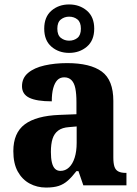

<svg xmlns="http://www.w3.org/2000/svg" viewBox="-20 -834 616 864"><path d="M187 10Q147 10 113.5 -8Q80 -26 60 -62Q40 -98 40 -154Q40 -236 91.5 -274.5Q143 -313 248 -317L324 -320V-374Q324 -412 319 -436.5Q314 -461 301.5 -473.5Q289 -486 269 -486Q250 -486 238 -473.5Q226 -461 219.5 -437Q213 -413 213 -378Q145 -378 112 -394Q79 -410 79 -446Q79 -483 106.5 -506Q134 -529 180.5 -539.5Q227 -550 282 -550Q386 -550 438 -512Q490 -474 490 -380V-126Q490 -99 495 -84Q500 -69 512.5 -62.5Q525 -56 546 -56H549V0H355L333 -64H324Q304 -38 285.5 -21.5Q267 -5 244.5 2.5Q222 10 187 10ZM252 -65Q274 -65 290.5 -80.5Q307 -96 316 -124.5Q325 -153 325 -191V-265L291 -262Q260 -260 242 -246.5Q224 -233 216.5 -209.5Q209 -186 209 -150Q209 -122 213.5 -103Q218 -84 227.5 -74.5Q237 -65 252 -65ZM291 -596Q244 -596 211.5 -624Q179 -652 179 -705Q179 -758 211.5 -786Q244 -814 291 -814Q338 -814 371 -786Q404 -758 404 -705Q404 -652 371 -624Q338 -596 291 -596ZM291 -651Q313 -651 328.5 -663.5Q344 -676 344 -705Q344 -734 328.5 -746.5Q313 -759 291 -759Q270 -759 254 -746.5Q238 -734 238 -705Q238 -676 254 -663.5Q270 -651 291 -651Z"/></svg>

Font: Noto Serif Khmer SemiCondensed ExtraBold
Style: Regular
Weight: 800
Width: 4
Designer: Danh Hong and the Monotype Design Team
Foundry: Monotype Imaging Inc.
Version: Version 2.004